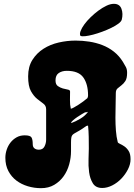

<svg xmlns="http://www.w3.org/2000/svg" viewBox="-20 -982 702 1003"><path d="M375 -770Q411 -770 446.5 -764.5Q482 -759 514.5 -746.5Q547 -734 574.5 -712.5Q602 -691 622 -659Q631 -644 637.5 -632Q644 -620 644 -602Q644 -573 635 -559Q626 -545 614.5 -536.5Q603 -528 594 -520Q585 -512 585 -496Q585 -468 584 -434.5Q583 -401 583 -367Q583 -333 585.5 -300Q588 -267 595 -240Q596 -235 606.5 -230.5Q617 -226 629.5 -217.5Q642 -209 652 -193.5Q662 -178 662 -150Q662 -124 648.5 -97.5Q635 -71 614 -49Q593 -27 566.5 -13.5Q540 0 514 0Q480 0 465 -24.5Q450 -49 445.5 -82.5Q441 -116 442.5 -150.5Q444 -185 444 -206Q444 -235 443.5 -266.5Q443 -298 440 -326L431 -324Q409 -308 395 -300Q381 -292 372 -287Q363 -282 358.5 -277Q354 -272 352.5 -262.5Q351 -253 351 -237Q351 -221 351 -193Q351 -158 341.5 -123.5Q332 -89 312.5 -61.5Q293 -34 263.5 -16.5Q234 1 194 1Q159 1 125.5 -9Q92 -19 66 -38.5Q40 -58 24 -88Q8 -118 8 -158Q8 -179 15 -200Q22 -221 35 -237.5Q48 -254 66.5 -264.5Q85 -275 109 -275Q138 -275 144.5 -264Q151 -253 151 -229Q151 -214 160 -207Q169 -200 183 -200Q204 -200 212.5 -217Q221 -234 221 -252V-411Q221 -430 206.5 -440.5Q192 -451 174 -465.5Q156 -480 141.5 -506Q127 -532 127 -583Q127 -634 149.5 -669.5Q172 -705 207.5 -727.5Q243 -750 287 -760Q331 -770 375 -770ZM270 -562Q270 -541 282 -532.5Q294 -524 308 -520Q322 -516 334 -514Q346 -512 346 -504Q346 -483 345.5 -459Q345 -435 350 -414Q354 -414 366 -420.5Q378 -427 391 -435.5Q404 -444 415.5 -452.5Q427 -461 431 -465Q436 -467 438 -472.5Q440 -478 440 -484Q440 -542 415.5 -577Q391 -612 329 -612Q304 -612 287 -600.5Q270 -589 270 -562ZM424 -395Q420 -393 408 -386Q396 -379 383.5 -370.5Q371 -362 361.5 -353.5Q352 -345 352 -342V-339Q375 -347 400.5 -362.5Q426 -378 440 -398Q432 -395 424 -395ZM575 -962Q605 -962 614.5 -936Q624 -910 616 -879Q613 -869 598 -858Q583 -847 561.5 -836.5Q540 -826 514.5 -816.5Q489 -807 466 -801Q443 -795 425 -793Q407 -791 400 -795Q395 -804 401 -820Q407 -836 420.5 -854.5Q434 -873 453.5 -892Q473 -911 494 -926.5Q515 -942 536 -952Q557 -962 575 -962Z"/></svg>

Font: r_Neptun CAT
Style: Regular
Weight: 400
Foundry: Peter Wiegel, CAT-Fonts
Version: Version 1.000;June 8, 2024;FontCreator 14.0.0.2814 32-bit